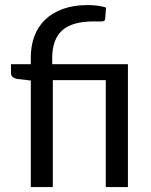

<svg xmlns="http://www.w3.org/2000/svg" viewBox="-20 -756 612 776"><path d="M104.5 0V-430.5L48.5 -437Q37.5 -439.5 31 -444.8Q24.5 -450 24.5 -460V-496.5H104.5V-524.5Q104.5 -571 119 -609.8Q133.5 -648.5 162.5 -676.5Q191.5 -704.5 234.8 -720Q278 -735.5 335 -735.5Q354 -735.5 374 -733Q394 -730.5 408.5 -725.5L405 -679Q404.5 -674 401.2 -672Q398 -670 392.5 -669.5Q387 -669 378.8 -669.2Q370.5 -669.5 360 -669.5Q271 -669.5 231 -632.8Q191 -596 191 -522V-496.5H497V0H407.5V-432H193.5V0Z"/></svg>

Font: Lato
Style: Regular
Weight: 400
Designer: Lukasz Dziedzic with Adam Twardoch and Botio Nikoltchev
Foundry: tyPoland Lukasz Dziedzic
Version: Version 2.015; 2015-08-06; http://www.latofonts.com/